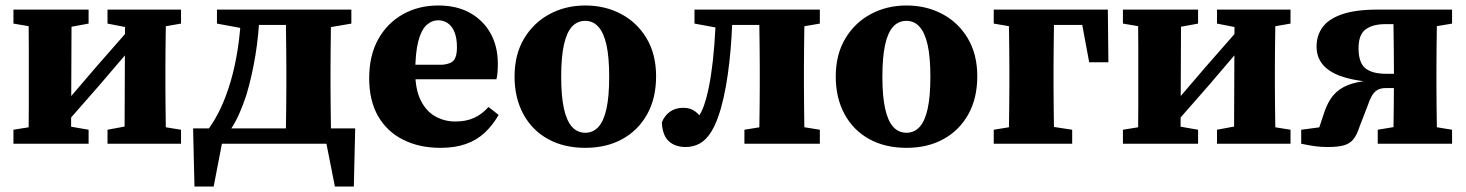

<svg xmlns="http://www.w3.org/2000/svg" viewBox="-20 -524 5343 700"><path d="M29 0V-51L128 -67H211L303 -51V0ZM372 0V-51L458 -67H541L640 -51V0ZM83 0Q84 -25 84.5 -62.5Q85 -100 85 -140Q85 -180 85 -212V-276Q85 -309 85 -348.5Q85 -388 84.5 -426Q84 -464 83 -489H241L239 0ZM201 -52 161 -110H185L328 -277L470 -439L505 -379H484L343 -214ZM434 0 436 -489H586Q585 -464 584.5 -426Q584 -388 583.5 -348.5Q583 -309 583 -276V-212Q583 -180 583.5 -140Q584 -100 584.5 -62.5Q585 -25 586 0ZM29 -438V-489H303V-438L211 -421H129ZM372 -438V-489H640V-438L542 -421H459Z M1223 0H736L797 -41L759 156H689L684 -56H1275L1270 156H1201L1162 -41ZM1022 0Q1022 -25 1022.5 -62.5Q1023 -100 1023.5 -140Q1024 -180 1024 -212V-276Q1024 -309 1023.5 -348.5Q1023 -388 1022.5 -426Q1022 -464 1022 -489H1188Q1187 -464 1186.5 -426Q1186 -388 1185.5 -348.5Q1185 -309 1185 -276V-212Q1185 -180 1185.5 -140Q1186 -100 1186.5 -62.5Q1187 -25 1188 0ZM771 -438V-489H891V-421H863ZM1115 -421V-489H1261V-438L1162 -421ZM736 -48Q763 -84 784 -128.5Q805 -173 821 -227.5Q837 -282 847 -347Q857 -412 860 -489H927Q924 -399 911 -321Q898 -243 878 -177Q866 -140 851 -106.5Q836 -73 816 -45V-13ZM896 -433V-489H1069V-433Z M1585 15Q1509 15 1450 -14.5Q1391 -44 1358.5 -100.5Q1326 -157 1326 -239Q1326 -322 1359 -381Q1392 -440 1449 -472Q1506 -504 1578 -504Q1646 -504 1694.5 -476.5Q1743 -449 1769 -401.5Q1795 -354 1795 -292Q1795 -275 1794 -261.5Q1793 -248 1790 -235H1405V-288H1594Q1625 -291 1635.5 -305.5Q1646 -320 1646 -351Q1646 -385 1637 -407Q1628 -429 1612.5 -439.5Q1597 -450 1578 -450Q1554 -450 1535 -432.5Q1516 -415 1505 -373.5Q1494 -332 1494 -260Q1494 -199 1513.5 -159Q1533 -119 1566.5 -100Q1600 -81 1640 -81Q1680 -81 1709 -94.5Q1738 -108 1761 -134L1798 -105Q1776 -67 1747 -40Q1718 -13 1678.5 1Q1639 15 1585 15Z M2114 15Q2036 15 1978 -17Q1920 -49 1888 -108Q1856 -167 1856 -245Q1856 -325 1890.5 -383Q1925 -441 1983.5 -472.5Q2042 -504 2114 -504Q2186 -504 2244.5 -473Q2303 -442 2337.5 -384Q2372 -326 2372 -246Q2372 -166 2339.5 -107.5Q2307 -49 2249 -17Q2191 15 2114 15ZM2114 -40Q2142 -40 2161.5 -61Q2181 -82 2191 -127Q2201 -172 2201 -244Q2201 -316 2191 -360.5Q2181 -405 2161.5 -426.5Q2142 -448 2114 -448Q2085 -448 2065.5 -427Q2046 -406 2036 -361Q2026 -316 2026 -244Q2026 -173 2036 -128Q2046 -83 2065.5 -61.5Q2085 -40 2114 -40Z M2480 12Q2441 12 2418 -9.5Q2395 -31 2393 -78Q2403 -103 2423 -117Q2443 -131 2472 -131Q2497 -131 2515 -117.5Q2533 -104 2548 -79L2544 -70H2517L2515 -81Q2528 -98 2537.5 -117.5Q2547 -137 2554 -163Q2565 -203 2572.5 -253Q2580 -303 2584.5 -362.5Q2589 -422 2591 -489H2651Q2650 -438 2647 -389.5Q2644 -341 2639 -296.5Q2634 -252 2626.5 -209.5Q2619 -167 2608 -128Q2593 -76 2574 -45Q2555 -14 2531.5 -1Q2508 12 2480 12ZM2512 -438V-489H2624V-421H2605ZM2624 -433V-489H2819V-433ZM2694 0V-51L2793 -67H2870L2969 -51V0ZM2747 0Q2748 -26 2748.5 -63Q2749 -100 2749.5 -140Q2750 -180 2750 -212V-276Q2750 -309 2749.5 -348.5Q2749 -388 2748.5 -426Q2748 -464 2747 -489H2914Q2913 -464 2912.5 -426Q2912 -388 2911.5 -348.5Q2911 -309 2911 -276V-212Q2911 -180 2911.5 -140Q2912 -100 2912.5 -63Q2913 -26 2914 0ZM2835 -421V-489H2969V-438L2870 -421Z M3285 15Q3207 15 3149 -17Q3091 -49 3059 -108Q3027 -167 3027 -245Q3027 -325 3061.5 -383Q3096 -441 3154.5 -472.5Q3213 -504 3285 -504Q3357 -504 3415.5 -473Q3474 -442 3508.5 -384Q3543 -326 3543 -246Q3543 -166 3510.5 -107.5Q3478 -49 3420 -17Q3362 15 3285 15ZM3285 -40Q3313 -40 3332.5 -61Q3352 -82 3362 -127Q3372 -172 3372 -244Q3372 -316 3362 -360.5Q3352 -405 3332.5 -426.5Q3313 -448 3285 -448Q3256 -448 3236.5 -427Q3217 -406 3207 -361Q3197 -316 3197 -244Q3197 -173 3207 -128Q3217 -83 3236.5 -61.5Q3256 -40 3285 -40Z M3657 0Q3658 -26 3658.5 -63Q3659 -100 3659.5 -140Q3660 -180 3660 -212V-276Q3660 -309 3659.5 -349Q3659 -389 3658.5 -426.5Q3658 -464 3657 -489H3824Q3823 -464 3822.5 -426.5Q3822 -389 3821.5 -349Q3821 -309 3821 -276V-212Q3821 -180 3821.5 -140Q3822 -100 3822.5 -63Q3823 -26 3824 0ZM3752 -433V-489H4019L4021 -297H3951L3916 -485L3982 -433ZM3603 0V-51L3701 -67H3784L3889 -51V0ZM3603 -438V-489H3736V-421H3703Z M4074 0V-51L4173 -67H4256L4348 -51V0ZM4417 0V-51L4503 -67H4586L4685 -51V0ZM4128 0Q4129 -25 4129.5 -62.5Q4130 -100 4130 -140Q4130 -180 4130 -212V-276Q4130 -309 4130 -348.5Q4130 -388 4129.5 -426Q4129 -464 4128 -489H4286L4284 0ZM4246 -52 4206 -110H4230L4373 -277L4515 -439L4550 -379H4529L4388 -214ZM4479 0 4481 -489H4631Q4630 -464 4629.5 -426Q4629 -388 4628.5 -348.5Q4628 -309 4628 -276V-212Q4628 -180 4628.5 -140Q4629 -100 4629.5 -62.5Q4630 -25 4631 0ZM4074 -438V-489H4348V-438L4256 -421H4174ZM4417 -438V-489H4685V-438L4587 -421H4504Z M5003 -489H5274V-438L5174 -421L5129 -436H5031Q4985 -436 4959 -417Q4933 -398 4933 -348Q4933 -296 4957.5 -275.5Q4982 -255 5034 -255H5125V-203H5034Q5013 -203 5001 -195.5Q4989 -188 4981 -173.5Q4973 -159 4966 -138L4937 -63Q4927 -32 4914 -16Q4901 0 4879 6Q4857 12 4820 12Q4796 12 4774 9Q4752 6 4724 0V-51L4860 -69L4775 -15L4810 -120Q4822 -154 4841.5 -177Q4861 -200 4892.5 -213Q4924 -226 4971 -230L4969 -226Q4906 -232 4864 -248Q4822 -264 4801 -290.5Q4780 -317 4780 -354Q4780 -395 4802 -425Q4824 -455 4873 -472Q4922 -489 5003 -489ZM5059 0Q5060 -26 5060.5 -63Q5061 -100 5061.5 -140Q5062 -180 5062 -212V-271Q5062 -306 5061.5 -347Q5061 -388 5060.5 -426Q5060 -464 5059 -489H5220Q5219 -464 5218.5 -426Q5218 -388 5217.5 -348.5Q5217 -309 5217 -276V-212Q5217 -180 5217.5 -140Q5218 -100 5218.5 -63Q5219 -26 5220 0ZM5003 0V-51L5099 -67H5176L5274 -51V0Z"/></svg>

Font: Source Serif 4 18pt
Style: Bold
Weight: 700
Designer: Frank Grießhammer
Foundry: Adobe Systems Incorporated
Version: Version 4.004;hotconv 1.0.116;makeotfexe 2.5.65601